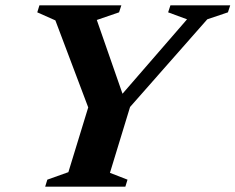

<svg xmlns="http://www.w3.org/2000/svg" viewBox="-20 -696 878 716"><path d="M677.5 -624 607 -650 615.5 -676H838.5L830 -650L753 -624L465 -297L390 -51.5L455.5 -26L447.5 0H148.5L156.5 -26L235 -54L309 -295.5L186.5 -620L119 -650L127 -676H432.5L424 -650L341 -621.5L445 -323H416.5Z"/></svg>

Font: Newsreader 16pt 16pt
Style: Bold Italic
Weight: 700
Italic angle: -17°
Version: Version 1.003